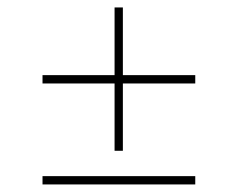

<svg xmlns="http://www.w3.org/2000/svg" viewBox="-20 -566 642 518"><path d="M94.7 -68.4V-90.8H506.8V-68.4ZM94.7 -340.8V-363.3H506.8V-340.8ZM289.1 -159.2V-545.9H311.5V-159.2Z"/></svg>

Font: Inter 24pt Thin
Style: Regular
Weight: 250
Designer: Rasmus Andersson
Foundry: rsms
Version: Version 4.001;git-66647c0bb